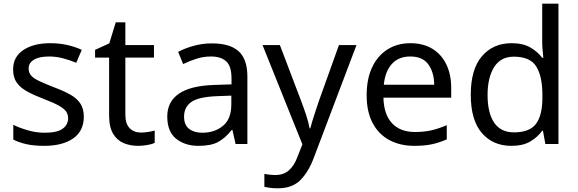

<svg xmlns="http://www.w3.org/2000/svg" viewBox="-20 -780 3130 1040"><path d="M434 -148Q434 -70 376 -30Q318 10 220 10Q164 10 123.5 1Q83 -8 52 -24V-104Q84 -88 129.5 -74.5Q175 -61 222 -61Q289 -61 319 -82.5Q349 -104 349 -140Q349 -160 338 -176Q327 -192 298.5 -208Q270 -224 217 -244Q165 -264 128 -284Q91 -304 71 -332Q51 -360 51 -404Q51 -472 106.5 -509Q162 -546 252 -546Q301 -546 343.5 -536.5Q386 -527 423 -510L393 -440Q359 -454 322 -464Q285 -474 246 -474Q192 -474 163.5 -456.5Q135 -439 135 -409Q135 -387 148 -371.5Q161 -356 191.5 -341.5Q222 -327 273 -307Q324 -288 360 -268Q396 -248 415 -219.5Q434 -191 434 -148Z M743 -62Q763 -62 784 -65.5Q805 -69 818 -73V-6Q804 1 778 5.5Q752 10 728 10Q686 10 650.5 -4.5Q615 -19 593 -55Q571 -91 571 -156V-468H495V-510L572 -545L607 -659H659V-536H814V-468H659V-158Q659 -109 682.5 -85.5Q706 -62 743 -62Z M1128 -545Q1226 -545 1273 -502Q1320 -459 1320 -365V0H1256L1239 -76H1235Q1200 -32 1161.5 -11Q1123 10 1055 10Q982 10 934 -28.5Q886 -67 886 -149Q886 -229 949 -272.5Q1012 -316 1143 -320L1234 -323V-355Q1234 -422 1205 -448Q1176 -474 1123 -474Q1081 -474 1043 -461.5Q1005 -449 972 -433L945 -499Q980 -518 1028 -531.5Q1076 -545 1128 -545ZM1154 -259Q1054 -255 1015.5 -227Q977 -199 977 -148Q977 -103 1004.5 -82Q1032 -61 1075 -61Q1143 -61 1188 -98.5Q1233 -136 1233 -214V-262Z M1402 -536H1496L1612 -231Q1627 -191 1639 -154.5Q1651 -118 1657 -85H1661Q1667 -110 1680 -150.5Q1693 -191 1707 -232L1816 -536H1911L1680 74Q1652 150 1607.5 195Q1563 240 1485 240Q1461 240 1443 237.5Q1425 235 1412 232V162Q1423 164 1438.5 166Q1454 168 1471 168Q1517 168 1545.5 142Q1574 116 1590 73L1618 2Z M2203 -546Q2272 -546 2321.5 -516Q2371 -486 2397.5 -431.5Q2424 -377 2424 -304V-251H2057Q2059 -160 2103.5 -112.5Q2148 -65 2228 -65Q2279 -65 2318.5 -74.5Q2358 -84 2400 -102V-25Q2359 -7 2319 1.5Q2279 10 2224 10Q2148 10 2089.5 -21Q2031 -52 1998.5 -113.5Q1966 -175 1966 -264Q1966 -352 1995.5 -415Q2025 -478 2078.5 -512Q2132 -546 2203 -546ZM2202 -474Q2139 -474 2102.5 -433.5Q2066 -393 2059 -321H2332Q2331 -389 2300 -431.5Q2269 -474 2202 -474Z M2750 10Q2650 10 2590 -59.5Q2530 -129 2530 -267Q2530 -405 2590.5 -475.5Q2651 -546 2751 -546Q2813 -546 2852.5 -523Q2892 -500 2917 -467H2923Q2922 -480 2919.5 -505.5Q2917 -531 2917 -546V-760H3005V0H2934L2921 -72H2917Q2893 -38 2853 -14Q2813 10 2750 10ZM2764 -63Q2849 -63 2883.5 -109.5Q2918 -156 2918 -250V-266Q2918 -366 2885 -419.5Q2852 -473 2763 -473Q2692 -473 2656.5 -416.5Q2621 -360 2621 -265Q2621 -169 2656.5 -116Q2692 -63 2764 -63Z"/></svg>

Font: Noto Sans Adlam
Style: Regular
Weight: 400
Designer: Mark Jamra, Neil Patel
Foundry: JamraPatel LLC
Version: Version 3.001